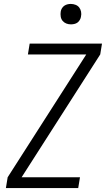

<svg xmlns="http://www.w3.org/2000/svg" viewBox="-20 -957 540 977"><path d="M10 0 19 -55 419 -680H122L131 -735H499L490 -680L90 -55H387L378 0ZM341 -833Q328 -833 317 -837.5Q306 -842 298.5 -851Q291 -860 289 -872.5Q287 -885 289 -898Q290 -906 295 -914.5Q300 -923 307.5 -928Q315 -933 323.5 -935Q332 -937 340 -937Q353 -937 364.5 -932.5Q376 -928 383 -919Q390 -910 392.5 -897.5Q395 -885 392 -872Q391 -864 386 -855.5Q381 -847 374 -842Q367 -837 358 -835Q349 -833 341 -833Z"/></svg>

Font: Iosevka Light Oblique
Style: Regular
Weight: 300
Italic angle: -9°
Monospace: yes
Designer: Belleve Invis
Foundry: Belleve Invis
Version: Version 32.5.0; ttfautohint (v1.8.4)